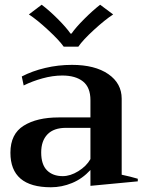

<svg xmlns="http://www.w3.org/2000/svg" viewBox="-20 -781 609 811"><path d="M102 -720 156 -761Q188 -737 224 -701Q260 -665 278 -639H282Q300 -665 336 -701Q372 -737 403 -761L458 -720Q424 -698 377 -655Q330 -612 311 -584H249Q230 -611 183 -654.5Q136 -698 102 -720ZM24 -136Q24 -215 80 -250Q136 -285 228 -285H362V-358Q362 -412 330.5 -437Q299 -462 243 -462Q203 -462 159.5 -450Q116 -438 80 -420L72 -458Q116 -481 171 -494Q226 -507 284 -507Q381 -507 437.5 -468Q494 -429 494 -364V-43Q532 -35 562 -26V-15L362 4V-63Q328 -26 284.5 -8Q241 10 195 10Q24 10 24 -136ZM362 -109V-241H259Q207 -241 180.5 -213.5Q154 -186 154 -137Q154 -86 178.5 -61.5Q203 -37 245 -37Q277 -37 311 -58Q345 -79 362 -109Z"/></svg>

Font: Trirong SemiBold
Style: Regular
Weight: 600
Designer: Katatrad Team
Foundry: CadsonDemak
Version: Version 1.001